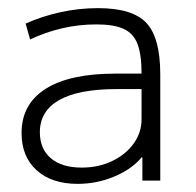

<svg xmlns="http://www.w3.org/2000/svg" viewBox="-20 -758 481 472"><path d="M171 -306Q107 -306 70 -339.5Q33 -373 33 -431Q33 -502 92 -539.5Q151 -577 263 -577H328Q328 -624 318 -650Q308 -676 284 -687Q260 -698 217 -698Q174 -698 133 -688.5Q92 -679 54 -661L43 -700Q83 -718 128.5 -728Q174 -738 221 -738Q306 -738 340 -701.5Q374 -665 374 -575V-314H330V-371H328Q304 -342 261 -324Q218 -306 171 -306ZM181 -346Q222 -346 255.5 -362Q289 -378 308.5 -405Q328 -432 328 -465V-539H267Q173 -539 125.5 -512Q78 -485 78 -433Q78 -392 105 -369Q132 -346 181 -346Z"/></svg>

Font: M PLUS 1 Thin Light
Style: Regular
Weight: 300
Version: Version 1.001